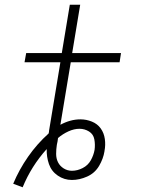

<svg xmlns="http://www.w3.org/2000/svg" viewBox="-20 -755 616 814"><path d="M76 39Q113 -51 178 -123Q177 -90 187.5 -59.5Q198 -29 225 -10.5Q252 8 285 8Q317 8 349.5 -6.5Q382 -21 400 -51.5Q418 -82 423 -114V-115Q428 -140 424.5 -165.5Q421 -191 407 -210.5Q393 -230 369.5 -239.5Q346 -249 321 -249Q299 -249 277.5 -243Q256 -237 236 -226L280 -491H487L493 -530H286L320 -735H276L242 -530H91L84 -491H236L188 -201Q188 -198 187.5 -195Q187 -192 186 -189Q137 -145 99 -90.5Q61 -36 36 24ZM285 -31Q266 -31 250 -41Q234 -51 226 -67Q218 -83 218 -102.5Q218 -122 221 -141Q223 -148 224 -155.5Q225 -163 226 -170Q246 -187 270 -198Q294 -209 317 -209Q339 -209 357.5 -197.5Q376 -186 380 -164Q384 -142 381 -120Q377 -97 365 -75.5Q353 -54 330.5 -42.5Q308 -31 285 -31Z"/></svg>

Font: Iosevka Sparkle XLtObl
Style: Regular
Weight: 200
Italic angle: -9°
Designer: Belleve Invis
Foundry: Belleve Invis
Version: Version 4.5.0; ttfautohint (v1.8.3)